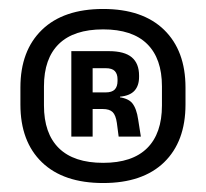

<svg xmlns="http://www.w3.org/2000/svg" viewBox="-20 -669 460 428"><path d="M210 -261Q121.5 -261 73.5 -307.2Q25.5 -353.5 25.5 -436V-474Q25.5 -556 73.5 -602.5Q121.5 -649 210 -649Q298 -649 345.8 -602.5Q393.5 -556 393.5 -474V-436Q393.5 -353.5 345.8 -307.2Q298 -261 210 -261ZM210 -306Q275 -306 308 -338.8Q341 -371.5 341 -434V-476.5Q341 -538.5 308 -571Q275 -603.5 210 -603.5Q144.5 -603.5 111.2 -571Q78 -538.5 78 -476.5V-434Q78 -371.5 111.2 -338.8Q144.5 -306 210 -306ZM244.5 -364.5 240.5 -395Q238 -412.5 231 -419.2Q224 -426 209 -426H171.5V-463H215.5Q229.5 -463 235.8 -469.5Q242 -476 242 -488.5V-492.5Q242 -504 236 -510.5Q230 -517 215.5 -517H171V-555H222.5Q257.5 -555 273.8 -541.2Q290 -527.5 290 -500.5V-497.5Q290 -478 279.8 -466.8Q269.5 -455.5 247.5 -453.5V-447.5L239.5 -453Q265 -451 274.8 -439Q284.5 -427 288 -402.5L294 -364.5ZM139 -364.5V-555H186.5V-450.5V-434.5V-364.5Z"/></svg>

Font: Anek Gujarati Medium SemiBold
Style: Regular
Weight: 600
Version: Version 1.003